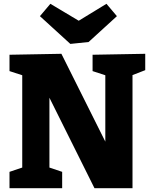

<svg xmlns="http://www.w3.org/2000/svg" viewBox="-20 -990 802 1010"><path d="M467 -702 744 -707V-621L654 -586L677 -621V0H477L216 -524H240V-83L215 -117L307 -86V0H30V-86L122 -117L97 -83V-620L113 -589L30 -616V-702L303 -707L559 -195H534V-620L559 -586L467 -616ZM540 -970 595 -905 446 -769 350 -759 190 -905 245 -970 456 -844 337 -846Z"/></svg>

Font: Bitter Thin ExtraBold
Style: Regular
Weight: 800
Version: Version 3.020